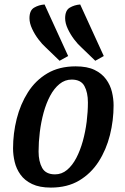

<svg xmlns="http://www.w3.org/2000/svg" viewBox="-20 -831 568 871"><path d="M210.7 20Q159.2 20 125.5 3.8Q91.8 -12.3 72.9 -38.8Q54 -65.2 46.6 -96.6Q39.2 -128 39.2 -157.7Q39.2 -226 55.8 -292.1Q72.5 -358.2 106.7 -412.2Q140.8 -466.2 194.6 -498.1Q248.3 -530 323.3 -530Q375.8 -530 409 -513.8Q442.2 -497.7 461.3 -471.3Q480.5 -445 487.9 -413.8Q495.3 -382.5 495.3 -353Q495.3 -284.7 478.7 -218.2Q462 -151.7 427.4 -97.8Q392.8 -44 339.2 -12Q285.5 20 210.7 20ZM229.7 -40Q260 -40 284.2 -60.2Q308.3 -80.3 326.2 -114.5Q344 -148.7 355.8 -191.2Q367.5 -233.7 373.2 -278.9Q378.8 -324.2 378.8 -366.3Q378.8 -411.5 362.9 -440.8Q347 -470 305 -470Q274.5 -470 249.9 -449.9Q225.3 -429.8 207.4 -396.2Q189.5 -362.5 177.8 -320Q166.2 -277.5 160.6 -231.8Q155 -186.2 155 -143.7Q155 -98.7 171.3 -69.3Q187.7 -40 229.7 -40ZM412.2 -555.3 348.2 -617Q333.5 -629.8 316.6 -652Q299.7 -674.2 287.6 -700Q275.5 -725.8 275.5 -748.2Q275.5 -784 296.6 -796.3Q317.7 -808.7 343.8 -810.7L450.8 -576.8ZM250.3 -555.3 186.3 -617Q171.7 -629.8 154.8 -652Q137.8 -674.2 125.8 -700Q113.7 -725.8 113.7 -748.2Q113.7 -784 134.8 -796.3Q155.8 -808.7 182.2 -810.7L289.2 -576.8Z"/></svg>

Font: Sansita Swashed Light
Style: Regular
Weight: 300
Designer: Pablo Cosgaya
Foundry: Omnibus-Type
Version: Version 1.003